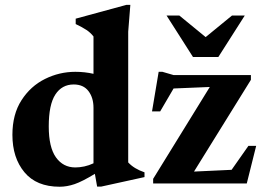

<svg xmlns="http://www.w3.org/2000/svg" viewBox="-20 -732 1052 766"><path d="M367.5 12.5 358.5 -38.5Q308.5 -8 277.8 2.5Q247 13 218 13Q125.5 13 77.5 -44.8Q29.5 -102.5 29.5 -194Q29.5 -276 65.8 -332.2Q102 -388.5 159.5 -417Q217 -445.5 280.5 -445.5Q318 -445.5 353 -437.5V-586.5Q341.5 -601.5 325 -612.5Q308.5 -623.5 282 -636V-657.5L484 -712.5H500L491.5 -605.5V-84Q515 -58.5 556.5 -44.5V-25.5L383.5 12.5ZM353 -302Q353 -342 333 -368.5Q313 -395 274 -395Q227 -395 200.8 -354.8Q174.5 -314.5 174.5 -227.5Q174.5 -144.5 203.2 -104.2Q232 -64 280.5 -64Q298 -64 316.5 -68Q335 -72 353 -80.5ZM591 0V-18.5L817 -385L672.5 -379L619 -287.5H586.5L613 -445.5H628L672.5 -432.5H981V-413.5L754 -47.5L904 -54.5L971 -150H1002L964.5 0ZM956.5 -670 851 -504.5H750L644.5 -670H695.5L800.5 -584L905.5 -670Z"/></svg>

Font: Newsreader 16pt
Style: Bold
Weight: 700
Designer: Hugues Gentile
Foundry: Production Type
Version: Version 1.003; ttfautohint (v1.8.3)